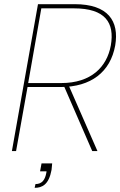

<svg xmlns="http://www.w3.org/2000/svg" viewBox="-20 -724 576 920"><path d="M179 59 172 97H203L202 104C196 137 182 158 150 158L146 176C182 176 214 161 227 90C228 81 229 68 230 59ZM511 -506C492 -403 417 -326 273 -326H115L178 -684H334C485 -684 530 -615 511 -506ZM162 -704 37 0H57L112 -307H270C416 -307 509 -379 532 -506C552 -623 498 -704 338 -704ZM285 -315 422 0H447L309 -315Z"/></svg>

Font: Poppins Devanagari Thin
Style: Italic
Weight: 100
Italic angle: -10°
Designer: Ninad Kale (Devanagari), Jonny Pinhorn (Latin)
Foundry: Indian Type Foundry
Version: 4.005